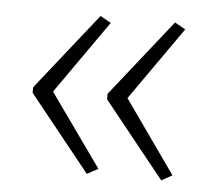

<svg xmlns="http://www.w3.org/2000/svg" viewBox="-37 -592 493 447"><g transform="rotate(5 209.5 -368.5)"><path d="M39 -374V-361L181 -184L207 -198L86 -368L206 -539L181 -553ZM213 -374V-361L355 -184L380 -198L260 -368L380 -539L355 -553Z"/></g></svg>

Font: Noto Sans Kannada UI ExtraCondensed ExtraLight
Style: Regular
Weight: 200
Width: 2
Designer: Jelle Bosma - Monotype Design Team
Foundry: Monotype Imaging Inc.
Version: Version 2.005